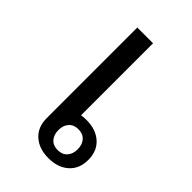

<svg xmlns="http://www.w3.org/2000/svg" viewBox="-176 -612 690 690"><g transform="rotate(45 169.0 -267.0)"><path d="M206 12Q158 12 129 -14Q100 -40 100 -85V-546H180V-180Q186 -181 192.5 -181.5Q199 -182 206 -182Q254 -182 283 -156Q312 -130 312 -85Q312 -40 283 -14Q254 12 206 12ZM209 -32Q232 -32 245 -46.5Q258 -61 258 -85Q258 -109 245 -123.5Q232 -138 209 -138Q186 -138 173 -123.5Q160 -109 160 -85Q160 -61 173 -46.5Q186 -32 209 -32Z"/></g></svg>

Font: IBM Plex Sans Thai Looped
Style: Regular
Weight: 400
Designer: Mike Abbink, Paul van der Laan, Pieter van Rosmalen, Ben Mitchell, Mark Frömberg
Foundry: Bold Monday
Version: Version 1.1